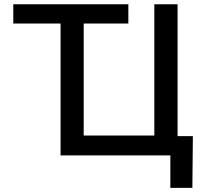

<svg xmlns="http://www.w3.org/2000/svg" viewBox="-20 -748 967 924"><path d="M43.9 -634.8V-727.5H597.7V-634.8H382.8V-95.7H722.7V-727.5H834.5V-92.8H908.2L905.8 156.2H799.8V0H271.5V-634.8Z"/></svg>

Font: Inter Medium
Style: Regular
Weight: 500
Designer: Rasmus Andersson
Foundry: rsms
Version: Version 4.001;git-9221beed3